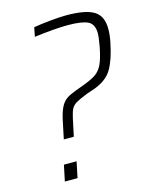

<svg xmlns="http://www.w3.org/2000/svg" viewBox="-107 -765 648 834"><g transform="rotate(-15 217.0 -348.0)"><path d="M227 -369 262 -382Q303 -397 323 -410.5Q343 -424 355 -448.5Q367 -473 377 -523Q385 -565 385 -586Q385 -626 358.5 -639.5Q332 -653 267 -653Q213 -653 117 -641L125 -682Q160 -688 202.5 -692Q245 -696 272 -696Q359 -696 396.5 -673Q434 -650 434 -592Q434 -563 427 -531Q413 -460 389.5 -419Q366 -378 311 -357L273 -344Q235 -329 220 -320Q205 -311 198 -298Q191 -285 185 -258L168 -178H123L141 -264Q149 -299 159.5 -318.5Q170 -338 185 -348.5Q200 -359 227 -369ZM80 0 95 -72H152L137 0Z"/></g></svg>

Font: Saira Semi Condensed ExtraLight
Style: Italic
Weight: 200
Width: 4
Italic angle: -12°
Designer: Hector Gatti with collaboration of the Omnibus-Type team
Foundry: Omnibus-Type
Version: Version 1.001; ttfautohint (v1.8)